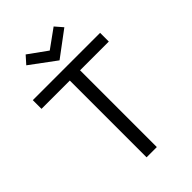

<svg xmlns="http://www.w3.org/2000/svg" viewBox="-264 -996 1092 1092"><g transform="rotate(-45 282.0 -450.0)"><path d="M11.2 0ZM238.8 -617.5V0H321.2V-617.5H552.5V-687.5H11.2V-617.5ZM125 -853.8 166.2 -900 278.8 -818.8 391.2 -900 431.2 -853.8 278.8 -740Z"/></g></svg>

Font: Cambay
Style: Regular
Weight: 400
Designer: Pooja Saxena
Foundry: Pooja Saxena
Version: Version 1.181;PS 001.181;hotconv 1.0.70;makeotf.lib2.5.58329